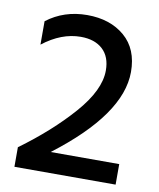

<svg xmlns="http://www.w3.org/2000/svg" viewBox="-77 -722 650 783"><g transform="rotate(10 248.0 -330.5)"><path d="M455 -85V0H36V-81Q162 -173 248.5 -271.5Q335 -370 335 -451Q335 -508 302 -538.5Q269 -569 211 -569Q131 -569 54 -509V-606Q126 -661 221.5 -661Q317 -661 377 -609.5Q437 -558 437 -463Q437 -287 171 -85Z"/></g></svg>

Font: Hind Medium
Style: Regular
Weight: 500
Designer: Manushi Parikh, Satya Rajpurohit
Foundry: Indian Type Foundry
Version: Version 1.201;PS 1.0;hotconv 1.0.78;makeotf.lib2.5.61930; tt